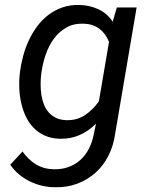

<svg xmlns="http://www.w3.org/2000/svg" viewBox="-20 -559 627 787"><path d="M62 -265.1Q66.4 -297.9 75.4 -331.3Q84.5 -364.7 99.1 -395.5Q113.8 -426.3 133.5 -452.6Q153.3 -479 179.2 -498.5Q205.1 -518.1 236.6 -528.8Q268.1 -539.6 306.2 -538.6Q347.7 -537.6 383.1 -521.2Q418.5 -504.9 441.9 -470.2L459 -528.3H540L452.1 -11.2Q445.3 38.1 424.6 79.1Q403.8 120.1 371.3 149.2Q338.9 178.2 296.1 194.1Q253.4 210 202.1 208.5Q175.8 208 149.9 201.7Q124 195.3 100.6 183.6Q77.1 171.9 57.1 155Q37.1 138.2 22 116.2L72.3 62Q95.2 94.7 126.7 114.3Q158.2 133.8 199.2 134.8Q232.9 135.7 260.5 125.7Q288.1 115.7 308.8 97.2Q329.6 78.6 343.5 52.2Q357.4 25.9 363.8 -5.9L373.5 -52.2Q342.8 -21.5 306.2 -5.4Q269.5 10.7 225.1 9.8Q190.4 8.8 163.8 -3.2Q137.2 -15.1 117.9 -34.9Q98.6 -54.7 86.2 -80.8Q73.7 -106.9 67.1 -136Q60.5 -165 59.1 -195.6Q57.6 -226.1 61 -254.9ZM148.9 -254.9Q146.5 -235.4 146.5 -213.9Q146.5 -192.4 149.4 -171.9Q152.3 -151.4 159.4 -132.6Q166.5 -113.8 178.7 -99.4Q190.9 -85 208.7 -76.2Q226.6 -67.4 252 -66.4Q295.9 -65.4 328.4 -87.2Q360.8 -108.9 385.3 -143.6L426.8 -387.2Q413.1 -421.9 387 -441.4Q360.8 -460.9 322.8 -461.9Q281.7 -463.4 251.5 -445.8Q221.2 -428.2 200.4 -399.7Q179.7 -371.1 167.5 -335.7Q155.3 -300.3 150.4 -265.1Z"/></svg>

Font: Roboto Mono
Style: Italic
Weight: 400
Designer: Google
Version: Version 2.000985; 2015; ttfautohint (v1.3)